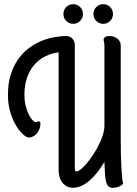

<svg xmlns="http://www.w3.org/2000/svg" viewBox="-20 -873 656 921"><path d="M481 -96.2Q465.3 -70.3 447.8 -47.6Q430.2 -24.9 410.9 -8.1Q391.6 8.8 371.1 18.3Q350.6 27.8 329.1 27.8Q318.4 27.8 306.4 23.4Q294.4 19 284.4 9Q274.4 -1 267.8 -17.6Q261.2 -34.2 261.2 -59.1V-622.1Q227.5 -617.7 197.5 -603Q167.5 -588.4 145.3 -563Q123 -537.6 110.1 -501.5Q97.2 -465.3 97.2 -418Q97.2 -387.7 103.5 -363.5Q109.9 -339.4 118.7 -322.5Q127.4 -305.7 136.2 -296.4Q145 -287.1 149.9 -287.1Q154.3 -287.1 158.2 -289.1Q162.1 -291 166 -291Q173.8 -291 173.8 -278.8Q173.8 -263.2 166.7 -248.8Q159.7 -234.4 148.9 -225.3Q138.2 -216.3 125.5 -213.9Q112.8 -211.4 102.1 -219.2Q88.9 -228 74 -246.1Q59.1 -264.2 46.6 -289.8Q34.2 -315.4 26.1 -347.7Q18.1 -379.9 18.1 -418Q18.1 -470.7 30.8 -512.5Q43.5 -554.2 64.7 -585.4Q85.9 -616.7 114.3 -638.7Q142.6 -660.6 173.8 -674.3Q205.1 -688 237.3 -694.1Q269.5 -700.2 298.8 -700.2Q306.6 -700.2 314 -697Q321.3 -693.8 326.7 -688.2Q332 -682.6 335.4 -674.8Q338.9 -667 338.9 -658.2V-64.9Q338.9 -55.2 342 -53Q345.2 -50.8 348.1 -50.8Q355.5 -50.8 368.2 -61.3Q380.9 -71.8 395.8 -89.1Q410.6 -106.4 425.8 -129.2Q440.9 -151.9 453.1 -176.3Q465.3 -200.7 473.1 -225.1Q481 -249.5 481 -271V-650.9Q481 -665 479 -671.4Q477.1 -677.7 477.1 -683.1Q477.1 -690.4 484.6 -695.3Q492.2 -700.2 502.9 -700.2Q527.8 -700.2 543.5 -687.3Q559.1 -674.3 559.1 -655.8V-222.2Q559.1 -172.9 559.8 -137Q560.5 -101.1 562 -75.4Q563.5 -49.8 564.9 -32.5Q566.4 -15.1 567.9 -2.9Q570.8 1.5 570.8 3.9Q570.8 8.8 565.9 13.2Q561 17.6 553.7 20.8Q546.4 23.9 537.4 25.9Q528.3 27.8 520 27.8Q506.8 27.8 499.5 20.3Q492.2 12.7 488.5 -2.7Q484.9 -18.1 483.4 -41Q481.9 -64 481 -94.2ZM284.2 -805.7Q284.2 -825.7 297.9 -839.4Q311.5 -853 331.1 -853Q350.6 -853 364.3 -839.4Q377.9 -825.7 377.9 -805.7Q377.9 -786.1 364.3 -772.5Q350.6 -758.8 331.1 -758.8Q311.5 -758.8 297.9 -772.5Q284.2 -786.1 284.2 -805.7ZM428.2 -805.7Q428.2 -825.7 441.9 -839.4Q455.6 -853 475.1 -853Q494.6 -853 508.3 -839.4Q522 -825.7 522 -805.7Q522 -786.1 508.3 -772.5Q494.6 -758.8 475.1 -758.8Q455.6 -758.8 441.9 -772.5Q428.2 -786.1 428.2 -805.7Z"/></svg>

Font: Grand Hotel
Style: Regular
Weight: 400
Designer: Brian J. Bonislawsky & Jim Lyles for Astigmatic (AOETI)
Foundry: Astigmatic (AOETI)
Version: Version 001.000